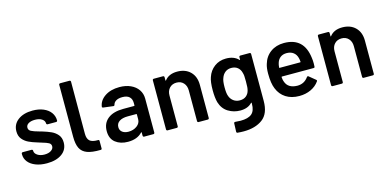

<svg xmlns="http://www.w3.org/2000/svg" viewBox="-80 -1170 3711 1836"><g transform="rotate(-15 1775.0 -251.5)"><path d="M42 -136V-145Q42 -150 45.5 -153.5Q49 -157 54 -157H142Q147 -157 150.5 -153.5Q154 -150 154 -145V-143Q154 -118 181.5 -99.5Q209 -81 251 -81Q291 -81 316 -97.5Q341 -114 341 -139Q341 -162 320.5 -173.5Q300 -185 254 -198L216 -210Q165 -225 130 -242Q95 -259 71 -288.5Q47 -318 47 -364Q47 -434 102 -475.5Q157 -517 247 -517Q308 -517 354 -497.5Q400 -478 425 -443.5Q450 -409 450 -365Q450 -360 446.5 -356.5Q443 -353 438 -353H353Q348 -353 344.5 -356.5Q341 -360 341 -365Q341 -391 315.5 -408.5Q290 -426 246 -426Q207 -426 182.5 -411.5Q158 -397 158 -371Q158 -347 181.5 -334.5Q205 -322 260 -307L282 -301Q335 -285 371 -268.5Q407 -252 432 -222.5Q457 -193 457 -146Q457 -75 401 -34.5Q345 6 252 6Q189 6 141.5 -12.5Q94 -31 68 -63.5Q42 -96 42 -136Z M780 15Q695 17 647 -1Q599 -19 578.5 -60.5Q558 -102 558 -174V-689Q558 -694 561.5 -697.5Q565 -701 570 -701H663Q668 -701 671.5 -697.5Q675 -694 675 -689L674 -173Q674 -124 698 -102.5Q722 -81 779 -82Q792 -83 792 -71V3Q792 15 780 15Z M1318 -349V-12Q1318 -7 1314.5 -3.5Q1311 0 1306 0H1214Q1209 0 1205.5 -3.5Q1202 -7 1202 -12V-44Q1202 -47 1200 -47.5Q1198 -48 1196 -46Q1147 8 1054 8Q979 8 930.5 -30Q882 -68 882 -143Q882 -221 936.5 -264.5Q991 -308 1090 -308H1197Q1202 -308 1202 -313V-337Q1202 -376 1179 -397.5Q1156 -419 1110 -419Q1072 -419 1048.5 -405.5Q1025 -392 1019 -368Q1016 -356 1005 -358L908 -370Q903 -371 899.5 -373.5Q896 -376 897 -380Q905 -441 962.5 -480Q1020 -519 1107 -519Q1170 -519 1218 -497Q1266 -475 1292 -436.5Q1318 -398 1318 -349ZM1202 -176V-223Q1202 -228 1197 -228H1113Q1060 -228 1029.5 -208Q999 -188 999 -151Q999 -119 1022.5 -101.5Q1046 -84 1083 -84Q1132 -84 1167 -110Q1202 -136 1202 -176Z M1857 -340V-12Q1857 -7 1853.5 -3.5Q1850 0 1845 0H1753Q1748 0 1744.5 -3.5Q1741 -7 1741 -12V-316Q1741 -362 1715 -390.5Q1689 -419 1646 -419Q1603 -419 1576.5 -391Q1550 -363 1550 -317V-12Q1550 -7 1546.5 -3.5Q1543 0 1538 0H1446Q1441 0 1437.5 -3.5Q1434 -7 1434 -12V-499Q1434 -504 1437.5 -507.5Q1441 -511 1446 -511H1538Q1543 -511 1546.5 -507.5Q1550 -504 1550 -499V-467Q1550 -464 1552 -463Q1554 -462 1555 -465Q1596 -519 1679 -519Q1760 -519 1808.5 -471Q1857 -423 1857 -340Z M2303 -511H2395Q2400 -511 2403.5 -507.5Q2407 -504 2407 -499V-34Q2407 91 2335.5 144.5Q2264 198 2148 198Q2117 198 2087 195Q2076 194 2076 182L2079 100Q2079 89 2093 89Q2122 92 2145 92Q2220 92 2255.5 62.5Q2291 33 2291 -37V-45Q2291 -48 2289 -48.5Q2287 -49 2285 -47Q2244 -3 2169 -3Q2104 -3 2050 -36Q1996 -69 1975 -137Q1962 -184 1962 -258Q1962 -341 1978 -385Q1998 -446 2047 -482.5Q2096 -519 2162 -519Q2241 -519 2285 -473Q2287 -470 2289 -471Q2291 -472 2291 -475V-499Q2291 -504 2294.5 -507.5Q2298 -511 2303 -511ZM2291 -259Q2291 -297 2289.5 -313.5Q2288 -330 2283 -346Q2275 -379 2250.5 -399Q2226 -419 2188 -419Q2152 -419 2127 -399Q2102 -379 2091 -346Q2079 -318 2079 -258Q2079 -196 2089 -171Q2099 -139 2125.5 -118.5Q2152 -98 2189 -98Q2228 -98 2252 -118Q2276 -138 2284 -170Q2288 -185 2289.5 -202.5Q2291 -220 2291 -259Z M2962 -257 2961 -226Q2961 -214 2949 -214H2636Q2631 -214 2631 -209Q2634 -176 2640 -164Q2664 -92 2757 -91Q2825 -91 2865 -147Q2869 -153 2875 -153Q2879 -153 2882 -150L2944 -99Q2953 -92 2947 -83Q2916 -39 2864.5 -15Q2813 9 2750 9Q2672 9 2617.5 -26Q2563 -61 2538 -124Q2515 -178 2515 -274Q2515 -332 2527 -368Q2547 -438 2602.5 -478.5Q2658 -519 2736 -519Q2933 -519 2958 -313Q2962 -288 2962 -257ZM2640 -349Q2634 -332 2632 -305Q2630 -300 2636 -300H2839Q2844 -300 2844 -305Q2842 -330 2838 -343Q2829 -379 2802.5 -399Q2776 -419 2736 -419Q2699 -419 2674.5 -400.5Q2650 -382 2640 -349Z M3491 -340V-12Q3491 -7 3487.5 -3.5Q3484 0 3479 0H3387Q3382 0 3378.5 -3.5Q3375 -7 3375 -12V-316Q3375 -362 3349 -390.5Q3323 -419 3280 -419Q3237 -419 3210.5 -391Q3184 -363 3184 -317V-12Q3184 -7 3180.5 -3.5Q3177 0 3172 0H3080Q3075 0 3071.5 -3.5Q3068 -7 3068 -12V-499Q3068 -504 3071.5 -507.5Q3075 -511 3080 -511H3172Q3177 -511 3180.5 -507.5Q3184 -504 3184 -499V-467Q3184 -464 3186 -463Q3188 -462 3189 -465Q3230 -519 3313 -519Q3394 -519 3442.5 -471Q3491 -423 3491 -340Z"/></g></svg>

Font: Amber EN SemiBold
Style: Regular
Weight: 600
Designer: Jeremy Tribby
Foundry: Tribby Type
Version: Version 1.408 November 24, 2021